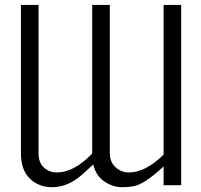

<svg xmlns="http://www.w3.org/2000/svg" viewBox="-20 -760 826 788"><path d="M509.3 -52.2Q577.1 -52.2 651.4 -125.5V-739.7H723.6V0H651.4V-77.1Q580.1 -10.3 537.1 2Q515.1 8.3 479.5 8.3Q443.8 8.3 408.7 -14.9Q373.5 -38.1 362.8 -85Q316.4 -41.5 298.3 -28.3Q248.5 8.3 193.6 8.3Q138.7 8.3 102.3 -27.1Q65.9 -62.5 65.9 -131.3V-739.7H138.2V-131.3Q138.2 -92.3 160.4 -72.3Q182.6 -52.2 212.9 -52.2Q283.7 -52.2 358.4 -129.9V-739.7H430.7V-131.3Q430.7 -94.2 454.8 -73.2Q479 -52.2 509.3 -52.2Z"/></svg>

Font: News Cycle
Style: Regular
Weight: 500
Version: Version 0.5.2